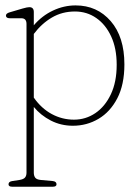

<svg xmlns="http://www.w3.org/2000/svg" viewBox="-20 -455 511 710"><path d="M105 -410.5V-361.5Q135.5 -397 176 -416Q216.5 -435 259.5 -435Q339 -435 389.5 -376.8Q440 -318.5 440 -217Q440 -142 413.8 -91.5Q387.5 -41 344.2 -15.5Q301 10 249.5 10Q205.5 10 168 -9.2Q130.5 -28.5 105 -59.5V183.5Q105 195 110.2 202Q115.5 209 131 210.5L175 214.5Q189 216 189 226.5Q189 235.5 175 235.5H25.5Q11.5 235.5 11.5 226.5Q11.5 216.5 25.5 214.5L52 210.5Q67 208 72.5 201.5Q78 195 78 183.5V-366.5Q78 -387.5 59 -387.5H16.5Q2 -387.5 2 -397.5Q2 -405.5 16 -409.5L63.5 -423.5Q81 -428.5 88.5 -428.5Q105 -428.5 105 -410.5ZM257 -412.5Q210 -412.5 172 -390.2Q134 -368 105 -329.5V-94Q133 -54 171.5 -33.2Q210 -12.5 253.5 -12.5Q297 -12.5 332.8 -36.8Q368.5 -61 390 -106.5Q411.5 -152 411.5 -215.5Q411.5 -276 391.2 -320Q371 -364 336.2 -388.2Q301.5 -412.5 257 -412.5Z"/></svg>

Font: Fraunces 144pt SuperSoft Thin
Style: Regular
Weight: 100
Version: Version 1.000;[0bf87f6ff]